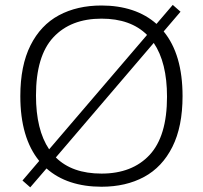

<svg xmlns="http://www.w3.org/2000/svg" viewBox="-20 -772 848 803"><path d="M743.5 -370Q743.5 -242.5 701 -157.8Q658.5 -73 582.5 -32Q506.5 9 404.5 9Q334 9 276 -10Q218 -29 174.5 -67.5L106.5 11.5L74 -17L144 -99Q65 -196 65 -370Q65 -497.5 107.5 -582.2Q150 -667 226.2 -708Q302.5 -749 404.5 -749Q474.5 -749 532.8 -729.8Q591 -710.5 634.5 -672L702.5 -751.5L735 -723L664.5 -640.5Q743.5 -544.5 743.5 -370ZM185.5 -147.5 595 -626Q526.5 -694 404.5 -694Q276 -694 203.2 -616Q130.5 -538 130.5 -372.5Q130.5 -229 185.5 -147.5ZM678.5 -367.5Q678.5 -510.5 623 -592.5L213.5 -113.5Q281.5 -46 404.5 -46Q533 -46 605.8 -124.2Q678.5 -202.5 678.5 -367.5Z"/></svg>

Font: Encode Sans Expanded Light
Style: Regular
Weight: 300
Width: 7
Designer: Multiple Designers
Foundry: Impallari Type
Version: Version 2.000